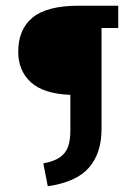

<svg xmlns="http://www.w3.org/2000/svg" viewBox="-20 -520 478 673"><path d="M43.9 -338.9Q43.9 -417 94.2 -458.5Q144.5 -500 256.8 -500H394.5V-421.9H335.9V-67.4Q335.9 16.6 292 67.4Q248 118.2 147.5 132.8L131.8 52.7Q168.9 45.9 189.5 31.7Q210 17.6 218.3 -4.9Q226.6 -27.3 226.6 -62.5V-187.5Q131.8 -191.4 87.9 -231.9Q43.9 -272.5 43.9 -338.9Z"/></svg>

Font: Sudo Var
Style: Regular
Weight: 400
Monospace: yes
Designer: Jens Kutilek
Foundry: Jens Kutilek
Version: Version 0.065;FEAKit 1.0